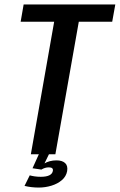

<svg xmlns="http://www.w3.org/2000/svg" viewBox="-20 -695 540 865"><path d="M119 0 224 -597H73L86.5 -675H499.5L485.5 -597H335L229.5 0ZM155 150Q121 150 90.5 142.5L114 95Q122.5 97.5 135.5 99.5Q148.5 101.5 163.5 101.5Q213 101.5 218 75.5Q221.5 59 200 59Q182.5 59 166.5 69L126.5 63L155 0H200.5L180.5 41Q190.5 35 204.5 31.2Q218.5 27.5 234.5 27.5Q260 27.5 273.2 39.5Q286.5 51.5 282.5 76Q278 100 258.8 116.5Q239.5 133 211.8 141.5Q184 150 155 150Z"/></svg>

Font: Anybody Medium
Style: Italic
Weight: 500
Italic angle: -10°
Designer: Tyler Finck
Foundry: Etcetera Type Company
Version: Version 1.010; ttfautohint (v1.8.3) -l 8 -r 50 -G 200 -x 14 